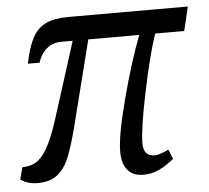

<svg xmlns="http://www.w3.org/2000/svg" viewBox="-51 -583 693 638"><g transform="rotate(-5 295.5 -264.0)"><path d="M332 -75Q332 -129 364.5 -251.5Q397 -374 429 -456H259L187 -171Q170 -105 155 -69Q140 -33 115.5 -14Q91 5 50 5Q17 5 -7 -12L4 -52Q30 -52 49.5 -63.5Q69 -75 87 -106Q105 -137 124 -195L207 -456H170Q140 -456 120 -439Q100 -422 91 -393H52Q63 -448 79.5 -478.5Q96 -509 124 -522.5Q152 -536 200 -536H598L579 -456H482Q458 -385 433 -264Q408 -143 408 -96Q408 -53 445 -53Q454 -53 467.5 -57.5Q481 -62 492 -68L505 -36Q478 -14 454 -3Q430 8 403 8Q368 8 350 -13.5Q332 -35 332 -75Z"/></g></svg>

Font: Noto Serif Narrow
Style: Italic
Weight: 400
Width: 4
Italic angle: -12°
Designer: Monotype Design Team
Foundry: Monotype Imaging Inc.
Version: Version 1.001